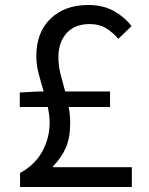

<svg xmlns="http://www.w3.org/2000/svg" viewBox="-20 -746 595 766"><path d="M60 0V-56Q118 -87 148 -140.5Q178 -194 178 -257Q178 -273 176 -288Q174 -303 171 -319H59V-377L134 -381H154Q144 -416 134.5 -451Q125 -486 125 -522Q125 -617 181.5 -671.5Q238 -726 332 -726Q391 -726 433.5 -702.5Q476 -679 505 -642L452 -591Q430 -617 403 -633.5Q376 -650 338 -650Q278 -650 245.5 -613.5Q213 -577 213 -518Q213 -484 221.5 -450Q230 -416 240 -381H419V-319H254Q260 -289 260 -256Q260 -197 243 -157.5Q226 -118 192 -83V-79H506V0Z"/></svg>

Font: Chocolate Classical Sans
Style: Regular
Weight: 400
Designer: 田海東、宇文滿月
Foundry: Moonlit Owen
Version: Version 1.001